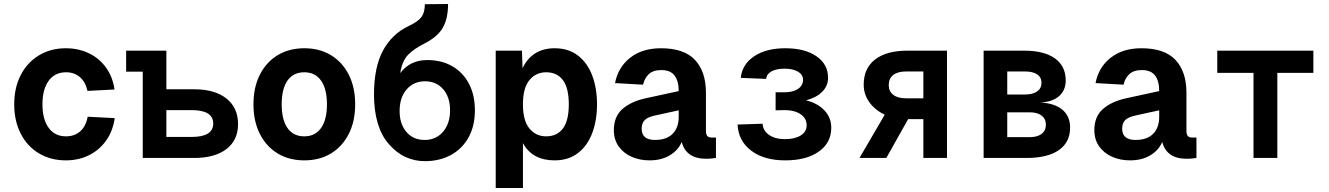

<svg xmlns="http://www.w3.org/2000/svg" viewBox="-20 -789 6640 959"><path d="M309 12Q233 12 174.5 -23Q116 -58 83.5 -121.5Q51 -185 51 -268Q51 -351 83.5 -414Q116 -477 174.5 -512.5Q233 -548 309 -548Q372 -548 424 -523Q476 -498 509.5 -451.5Q543 -405 552 -342L417 -335Q407 -380 379 -404Q351 -428 310 -428Q254 -428 223 -385.5Q192 -343 192 -268Q192 -193 223 -150.5Q254 -108 310 -108Q352 -108 380.5 -133Q409 -158 418 -206L553 -199Q544 -135 510.5 -87.5Q477 -40 425 -14Q373 12 309 12Z M693 0V-431H610V-536H811V-343H950Q1053 -343 1111 -297Q1169 -251 1169 -169Q1169 -89 1111 -44.5Q1053 0 950 0ZM811 -105H937Q1045 -105 1045 -172Q1045 -239 937 -239H811Z M1500 12Q1424 12 1367 -22.5Q1310 -57 1278 -120Q1246 -183 1246 -268Q1246 -353 1278 -416Q1310 -479 1367 -513.5Q1424 -548 1500 -548Q1576 -548 1633 -513.5Q1690 -479 1722 -416Q1754 -353 1754 -268Q1754 -183 1722 -120Q1690 -57 1633 -22.5Q1576 12 1500 12ZM1500 -108Q1554 -108 1583.5 -149.5Q1613 -191 1613 -268Q1613 -345 1583.5 -386.5Q1554 -428 1500 -428Q1445 -428 1416 -386.5Q1387 -345 1387 -268Q1387 -191 1416 -149.5Q1445 -108 1500 -108Z M2102 16Q2050 16 2004 -5.5Q1958 -27 1920 -72Q1885 -112 1866.5 -174.5Q1848 -237 1848 -317Q1848 -453 1893 -536.5Q1938 -620 2023 -660Q2068 -681 2085 -704Q2102 -727 2102 -768L2218 -769Q2218 -696 2191.5 -650Q2165 -604 2097 -570Q2049 -546 2019 -516Q1989 -486 1979 -424Q2028 -489 2114 -489Q2186 -489 2239.5 -458Q2293 -427 2322.5 -370.5Q2352 -314 2352 -238Q2352 -160 2320.5 -103Q2289 -46 2232.5 -15Q2176 16 2102 16ZM2101 -90Q2158 -90 2193 -131Q2228 -172 2228 -238Q2228 -304 2193.5 -343.5Q2159 -383 2103 -383Q2047 -383 2012 -343.5Q1977 -304 1976 -238Q1975 -172 2009 -131Q2043 -90 2101 -90Z M2456 150V-536H2587L2590 -448Q2612 -496 2652.5 -522Q2693 -548 2750 -548Q2820 -548 2867.5 -511Q2915 -474 2938.5 -410.5Q2962 -347 2962 -268Q2962 -189 2938.5 -125.5Q2915 -62 2867.5 -25Q2820 12 2750 12Q2639 12 2592 -74V150ZM2708 -108Q2762 -108 2791.5 -147Q2821 -186 2821 -268Q2821 -350 2791.5 -389Q2762 -428 2708 -428Q2657 -428 2624.5 -389Q2592 -350 2592 -268Q2592 -186 2624.5 -147Q2657 -108 2708 -108Z M3224 12Q3175 12 3134.5 -6Q3094 -24 3070 -58Q3046 -92 3046 -139Q3046 -207 3089.5 -245Q3133 -283 3209 -299L3370 -334Q3370 -384 3349.5 -411.5Q3329 -439 3283 -439Q3242 -439 3220.5 -418.5Q3199 -398 3192 -366L3052 -374Q3067 -453 3127.5 -500.5Q3188 -548 3281 -548Q3397 -548 3451.5 -489.5Q3506 -431 3506 -326V-137Q3506 -117 3513 -109.5Q3520 -102 3534 -102H3556V0Q3550 1 3536 2.5Q3522 4 3507 4Q3407 4 3385 -80Q3368 -39 3326 -13.5Q3284 12 3224 12ZM3252 -90Q3309 -90 3339.5 -120.5Q3370 -151 3370 -206V-238L3251 -212Q3215 -204 3200 -189Q3185 -174 3185 -146Q3185 -90 3252 -90Z M3902 12Q3796 12 3732 -36.5Q3668 -85 3664 -167L3789 -171Q3791 -136 3821.5 -115Q3852 -94 3900 -94Q3950 -94 3979.5 -112.5Q4009 -131 4009 -163Q4009 -198 3979 -218.5Q3949 -239 3898 -239L3854 -238V-328H3898Q3941 -328 3966 -345Q3991 -362 3991 -391Q3991 -416 3966 -431Q3941 -446 3899 -446Q3858 -446 3833.5 -432.5Q3809 -419 3807 -395L3680 -400Q3687 -468 3747 -508Q3807 -548 3902 -548Q4000 -548 4058 -508Q4116 -468 4116 -400Q4116 -360 4086.5 -330.5Q4057 -301 4006 -288Q4065 -273 4098.5 -237Q4132 -201 4132 -151Q4132 -76 4070 -32Q4008 12 3902 12Z M4273 0 4399 -216Q4348 -241 4321 -280Q4294 -319 4294 -366Q4294 -448 4351 -492Q4408 -536 4514 -536H4710V0H4592V-194H4516L4407 0ZM4506 -298H4592V-432H4506Q4464 -432 4441.5 -414.5Q4419 -397 4419 -364Q4419 -333 4441.5 -315.5Q4464 -298 4506 -298Z M4893 0V-536H5095Q5195 -536 5249 -497.5Q5303 -459 5303 -387Q5303 -338 5270 -309Q5237 -280 5177 -277Q5249 -273 5287 -240.5Q5325 -208 5325 -152Q5325 -78 5268.5 -39Q5212 0 5107 0ZM5011 -317H5100Q5139 -317 5160.5 -332.5Q5182 -348 5182 -375Q5182 -403 5160.5 -417.5Q5139 -432 5100 -432H5011ZM5011 -104H5123Q5162 -104 5183 -120.5Q5204 -137 5204 -166Q5204 -195 5183 -211.5Q5162 -228 5123 -228H5011Z M5624 12Q5575 12 5534.5 -6Q5494 -24 5470 -58Q5446 -92 5446 -139Q5446 -207 5489.5 -245Q5533 -283 5609 -299L5770 -334Q5770 -384 5749.5 -411.5Q5729 -439 5683 -439Q5642 -439 5620.5 -418.5Q5599 -398 5592 -366L5452 -374Q5467 -453 5527.5 -500.5Q5588 -548 5681 -548Q5797 -548 5851.5 -489.5Q5906 -431 5906 -326V-137Q5906 -117 5913 -109.5Q5920 -102 5934 -102H5956V0Q5950 1 5936 2.5Q5922 4 5907 4Q5807 4 5785 -80Q5768 -39 5726 -13.5Q5684 12 5624 12ZM5652 -90Q5709 -90 5739.5 -120.5Q5770 -151 5770 -206V-238L5651 -212Q5615 -204 5600 -189Q5585 -174 5585 -146Q5585 -90 5652 -90Z M6241 0V-425H6060V-536H6540V-425H6360V0Z"/></svg>

Font: Geist Mono
Style: Bold
Weight: 700
Monospace: yes
Designer: Basement.studio, Andrés Briganti, Mateo Zaragoza
Foundry: Basement.studio, Vercel, Andrés Briganti, Guido Ferreyra, Mateo Zaragoza
Version: Version 1.500; ttfautohint (v1.8.4.7-5d5b)